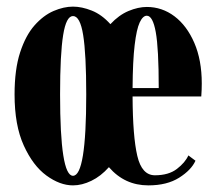

<svg xmlns="http://www.w3.org/2000/svg" viewBox="-20 -549 654 580"><path d="M200.5 11Q161 11 120.2 -18.8Q79.5 -48.5 51.8 -109.5Q24 -170.5 24 -263.5Q24 -339.5 40.8 -390.8Q57.5 -442 84.2 -472.2Q111 -502.5 141.8 -515.8Q172.5 -529 200.5 -529Q227 -529 257.2 -517Q287.5 -505 313.5 -476Q339 -503.5 368.2 -515.8Q397.5 -528 423.5 -528Q469.5 -528 507 -499.8Q544.5 -471.5 567 -419.5Q589.5 -367.5 589.5 -297Q589.5 -277.5 588 -257.5H380.5Q381 -136.5 394.8 -78Q408.5 -19.5 448 -19.5Q489.5 -19.5 514.5 -38.8Q539.5 -58 549 -79.5L570.5 -63.5Q558 -35.5 521.2 -12.2Q484.5 11 428 11Q356.5 11 309 -44Q284.5 -16.5 256 -2.8Q227.5 11 200.5 11ZM423.5 -501.5Q411.5 -501.5 402 -481.2Q392.5 -461 386.8 -413Q381 -365 380.5 -283H459.5Q459.5 -403 450.5 -452.2Q441.5 -501.5 423.5 -501.5ZM200.5 -18Q240.5 -18 240.5 -263.5Q240.5 -386 231.2 -443.2Q222 -500.5 200.5 -500.5Q180 -500.5 170.8 -443.2Q161.5 -386 161.5 -263.5Q161.5 -18 200.5 -18Z"/></svg>

Font: Imbue 50pt ExtraBold
Style: Regular
Weight: 800
Designer: Tyler Finck
Foundry: Etcetera Type Company
Version: Version 1.102; ttfautohint (v1.8.3)